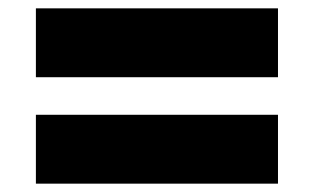

<svg xmlns="http://www.w3.org/2000/svg" viewBox="-20 -520 752 460"><path d="M66 -335V-500H646V-335ZM66 -80V-245H646V-80Z"/></svg>

Font: M PLUS 1 Thin Black
Style: Regular
Weight: 900
Version: Version 1.001